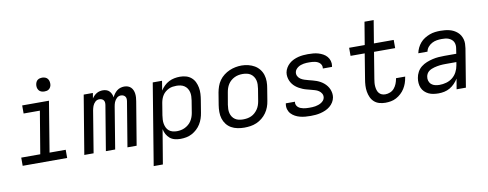

<svg xmlns="http://www.w3.org/2000/svg" viewBox="-74 -1124 4347 1709"><g transform="rotate(-10 2100.0 -269.0)"><path d="M50 0V-74H222L286 -457H139V-530H381L306 -74H452V0ZM356 -618Q341 -618 327.5 -623Q314 -628 305.5 -639.5Q297 -651 294.5 -665.5Q292 -680 295 -695Q297 -705 302 -715Q307 -725 316 -731.5Q325 -738 335.5 -740.5Q346 -743 356 -743Q371 -743 385 -737.5Q399 -732 407 -720.5Q415 -709 417.5 -694.5Q420 -680 418 -665Q416 -655 410.5 -645Q405 -635 396 -628.5Q387 -622 376.5 -620Q366 -618 356 -618Z M607 0 695 -530H778L770 -482Q778 -494 789 -505Q800 -516 812.5 -523.5Q825 -531 839.5 -534.5Q854 -538 868 -538Q885 -538 900.5 -533Q916 -528 927 -516.5Q938 -505 944.5 -490.5Q951 -476 953 -459Q960 -475 971 -490Q982 -505 996.5 -516.5Q1011 -528 1028.5 -533Q1046 -538 1062 -538Q1080 -538 1095.5 -532.5Q1111 -527 1122 -516Q1133 -505 1139.5 -490Q1146 -475 1148 -458.5Q1150 -442 1149 -425Q1148 -408 1145 -391L1080 0H997L1064 -404Q1066 -416 1065 -427.5Q1064 -439 1057.5 -447.5Q1051 -456 1041 -460.5Q1031 -465 1019 -465Q1009 -465 999.5 -461.5Q990 -458 982 -450.5Q974 -443 968 -434Q962 -425 958 -415.5Q954 -406 952 -396.5Q950 -387 948 -377L886 0H802L869 -404Q871 -416 870 -427.5Q869 -439 863 -447.5Q857 -456 846.5 -460.5Q836 -465 824 -465Q814 -465 804.5 -461.5Q795 -458 787 -450.5Q779 -443 773 -434Q767 -425 763.5 -415.5Q760 -406 757.5 -396.5Q755 -387 753 -377L691 0Z M1198 205 1319 -530H1403L1389 -444Q1403 -466 1422.5 -485Q1442 -504 1465.5 -516Q1489 -528 1514.5 -533Q1540 -538 1565 -538Q1565 -538 1565 -538Q1565 -538 1565 -538Q1594 -538 1620.5 -530.5Q1647 -523 1667.5 -505.5Q1688 -488 1699.5 -464Q1711 -440 1716 -413Q1721 -386 1719.5 -357.5Q1718 -329 1713 -300L1695 -190Q1691 -164 1682.5 -138.5Q1674 -113 1659.5 -89.5Q1645 -66 1624.5 -47Q1604 -28 1579.5 -15Q1555 -2 1528.5 3Q1502 8 1476 8Q1449 8 1424 1.5Q1399 -5 1380.5 -20.5Q1362 -36 1350 -58Q1338 -80 1333 -105L1281 205ZM1456 -65Q1474 -65 1492.5 -68.5Q1511 -72 1528.5 -80.5Q1546 -89 1561.5 -102Q1577 -115 1587.5 -131.5Q1598 -148 1604.5 -166Q1611 -184 1614 -202L1632 -312Q1635 -331 1635.5 -350.5Q1636 -370 1631.5 -388Q1627 -406 1617 -421Q1607 -436 1592 -446Q1577 -456 1558.5 -460Q1540 -464 1521 -464Q1504 -464 1486.5 -461.5Q1469 -459 1452 -451Q1435 -443 1420.5 -431Q1406 -419 1396 -403.5Q1386 -388 1380 -371Q1374 -354 1371 -337L1353 -227Q1350 -207 1349 -187.5Q1348 -168 1351.5 -149.5Q1355 -131 1363 -114.5Q1371 -98 1385 -86.5Q1399 -75 1417.5 -70Q1436 -65 1456 -65Z M2053 8Q2022 8 1991.5 2Q1961 -4 1935.5 -18.5Q1910 -33 1892 -56.5Q1874 -80 1865.5 -108Q1857 -136 1857 -167.5Q1857 -199 1862 -230L1880 -340Q1885 -367 1894.5 -394.5Q1904 -422 1921 -446Q1938 -470 1962 -488.5Q1986 -507 2012.5 -518.5Q2039 -530 2067 -535.5Q2095 -541 2123 -541Q2154 -541 2184 -533.5Q2214 -526 2239 -511.5Q2264 -497 2282.5 -474Q2301 -451 2310 -422.5Q2319 -394 2319 -362.5Q2319 -331 2313 -300L2295 -190Q2291 -163 2281 -136Q2271 -109 2254 -85Q2237 -61 2213.5 -42Q2190 -23 2163 -11.5Q2136 0 2108 4Q2080 8 2053 8ZM2054 -66Q2073 -66 2091.5 -69Q2110 -72 2128 -80Q2146 -88 2161 -101.5Q2176 -115 2187 -131Q2198 -147 2204.5 -165.5Q2211 -184 2214 -202L2232 -312Q2235 -332 2235.5 -351Q2236 -370 2231.5 -388Q2227 -406 2216.5 -421.5Q2206 -437 2191 -447Q2176 -457 2157 -461Q2138 -465 2119 -465Q2100 -465 2081.5 -461.5Q2063 -458 2045.5 -449.5Q2028 -441 2013 -428Q1998 -415 1987.5 -398.5Q1977 -382 1971 -364Q1965 -346 1962 -328L1943 -218Q1940 -199 1939.5 -179.5Q1939 -160 1943.5 -142Q1948 -124 1958 -109Q1968 -94 1983 -84Q1998 -74 2016.5 -70Q2035 -66 2054 -66Z M2653 8Q2628 8 2604 6Q2580 4 2557 -2Q2534 -8 2513.5 -19Q2493 -30 2477.5 -46.5Q2462 -63 2455 -86Q2448 -109 2452 -134Q2452 -135 2452.5 -137Q2453 -139 2453 -141H2536Q2536 -140 2535.5 -139Q2535 -138 2535 -137Q2533 -124 2538 -112Q2543 -100 2552.5 -91.5Q2562 -83 2574.5 -78Q2587 -73 2599.5 -70.5Q2612 -68 2625.5 -67Q2639 -66 2653 -66Q2666 -66 2680 -66.5Q2694 -67 2707.5 -69.5Q2721 -72 2734.5 -76.5Q2748 -81 2760.5 -88.5Q2773 -96 2782.5 -107.5Q2792 -119 2794 -133Q2797 -153 2788 -169Q2779 -185 2763.5 -195.5Q2748 -206 2730 -211Q2712 -216 2694 -221Q2676 -226 2658 -230.5Q2640 -235 2623 -242Q2606 -249 2590 -258Q2574 -267 2560 -278.5Q2546 -290 2535 -304.5Q2524 -319 2517 -335.5Q2510 -352 2507 -371Q2504 -390 2507 -410Q2511 -432 2523 -452Q2535 -472 2552.5 -487.5Q2570 -503 2591.5 -513Q2613 -523 2635 -528.5Q2657 -534 2679 -536Q2701 -538 2722 -538Q2746 -538 2770 -536Q2794 -534 2816 -527.5Q2838 -521 2858 -510Q2878 -499 2892.5 -482Q2907 -465 2913.5 -442.5Q2920 -420 2916 -396Q2915 -395 2915 -393Q2915 -391 2914 -389H2831Q2832 -390 2832 -391Q2832 -392 2832 -393Q2834 -405 2829.5 -417Q2825 -429 2816.5 -437.5Q2808 -446 2796.5 -451.5Q2785 -457 2773 -459.5Q2761 -462 2748 -463Q2735 -464 2722 -464Q2709 -464 2696 -463.5Q2683 -463 2670 -460.5Q2657 -458 2644 -453.5Q2631 -449 2619.5 -441Q2608 -433 2599.5 -422Q2591 -411 2589 -397Q2586 -378 2595 -361.5Q2604 -345 2619.5 -335Q2635 -325 2652.5 -319.5Q2670 -314 2688.5 -309Q2707 -304 2725 -299.5Q2743 -295 2760 -288.5Q2777 -282 2793 -273Q2809 -264 2823 -252Q2837 -240 2848 -225.5Q2859 -211 2866 -194.5Q2873 -178 2876 -159Q2879 -140 2876 -121Q2872 -98 2859.5 -77.5Q2847 -57 2828 -41.5Q2809 -26 2787 -16.5Q2765 -7 2742.5 -1.5Q2720 4 2697.5 6Q2675 8 2653 8Z M3328 8Q3300 8 3273.5 0.5Q3247 -7 3227.5 -24.5Q3208 -42 3197 -66.5Q3186 -91 3181.5 -118Q3177 -145 3178.5 -173.5Q3180 -202 3185 -230L3222 -457H3094V-530H3235L3269 -735H3352L3318 -530H3497V-456H3306L3267 -218Q3264 -201 3262.5 -184Q3261 -167 3262.5 -150.5Q3264 -134 3268.5 -118.5Q3273 -103 3283 -90.5Q3293 -78 3308 -72Q3323 -66 3340 -66Q3362 -66 3384 -75Q3406 -84 3421 -102Q3436 -120 3444.5 -141.5Q3453 -163 3457 -185Q3457 -186 3457.5 -188Q3458 -190 3458 -191H3541Q3540 -189 3540 -186.5Q3540 -184 3539 -182Q3535 -156 3526.5 -132Q3518 -108 3504 -85.5Q3490 -63 3470 -44.5Q3450 -26 3426.5 -13.5Q3403 -1 3378 3.5Q3353 8 3328 8Z M3809 8Q3785 8 3762 4.5Q3739 1 3719 -8.5Q3699 -18 3683 -33.5Q3667 -49 3658.5 -69Q3650 -89 3648 -112.5Q3646 -136 3650 -159Q3654 -186 3668 -212Q3682 -238 3705 -256Q3728 -274 3754.5 -284.5Q3781 -295 3808.5 -301.5Q3836 -308 3863 -310Q3890 -312 3917 -312H4024L4031 -358Q4034 -373 4032.5 -389Q4031 -405 4024.5 -418Q4018 -431 4006 -440.5Q3994 -450 3980 -455.5Q3966 -461 3950.5 -462.5Q3935 -464 3919 -464Q3897 -464 3874.5 -460.5Q3852 -457 3831 -446Q3810 -435 3794.5 -416.5Q3779 -398 3775 -375H3692Q3697 -400 3708 -423Q3719 -446 3736 -466Q3753 -486 3775.5 -500Q3798 -514 3822 -523Q3846 -532 3870.5 -535Q3895 -538 3919 -538Q3940 -538 3961 -536Q3982 -534 4001.5 -529Q4021 -524 4038.5 -515Q4056 -506 4071 -493Q4086 -480 4096 -463.5Q4106 -447 4111.5 -427.5Q4117 -408 4116.5 -387Q4116 -366 4113 -346L4056 0H3972L3988 -94Q3974 -71 3954 -50.5Q3934 -30 3910.5 -16.5Q3887 -3 3860.5 2.5Q3834 8 3809 8ZM3830 -65Q3860 -65 3891 -73.5Q3922 -82 3947 -102Q3972 -122 3987 -150.5Q4002 -179 4007 -210L4012 -239H3917Q3903 -239 3890 -238.5Q3877 -238 3864 -236.5Q3851 -235 3837.5 -232.5Q3824 -230 3811 -226.5Q3798 -223 3785 -217.5Q3772 -212 3761 -203.5Q3750 -195 3743 -182.5Q3736 -170 3734 -157Q3730 -137 3736 -118Q3742 -99 3756.5 -86.5Q3771 -74 3790.5 -69.5Q3810 -65 3830 -65Z"/></g></svg>

Font: Iosevka Curly Extended Oblique
Style: Regular
Weight: 400
Width: 7
Italic angle: -9°
Monospace: yes
Designer: Belleve Invis
Foundry: Belleve Invis
Version: Version 11.1.0; ttfautohint (v1.8.3)